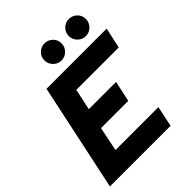

<svg xmlns="http://www.w3.org/2000/svg" viewBox="-239 -996 1126 1126"><g transform="rotate(-45 324.0 -432.5)"><path d="M7 0 149 -668H648L620 -540H268L240 -408H466L438 -279H212L181 -128H537L510 0ZM531 -723Q502 -723 481 -744Q460 -765 460 -794Q460 -824 481 -844.5Q502 -865 531 -865Q560 -865 581 -844.5Q602 -824 602 -794Q602 -765 581 -744Q560 -723 531 -723ZM329 -723Q300 -723 279 -744Q258 -765 258 -794Q258 -824 279 -844.5Q300 -865 329 -865Q358 -865 379 -844.5Q400 -824 400 -794Q400 -765 379 -744Q358 -723 329 -723Z"/></g></svg>

Font: Atkinson Hyperlegible Next
Style: Bold Italic
Weight: 700
Italic angle: -12°
Designer: Elliott Scott, Megan Eiswerth, Linus Boman, Theodore Petrosky, Letters from Sweden
Foundry: Applied Design Works, Letters from Sweden
Version: Version 2.001